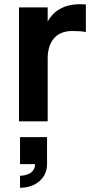

<svg xmlns="http://www.w3.org/2000/svg" viewBox="-20 -575 452 910"><path d="M387 -554C378 -554.5 369 -555 360 -555C281 -555 233 -521.5 206 -473.5V-540H70V0H206V-297.5C206 -376.5 244.5 -428 322 -428C348 -428 369.5 -427 387 -423ZM75 315C150 315 203 268.5 203 203V75H75V203H146C146 249 98 258 75 258Z"/></svg>

Font: Vela Sans ExtBd
Style: Regular
Weight: 800
Designer: Principal design: Mikhail Sharanda - project Manrope.
Design modification: Ravid Balaliev
Foundry: Mikhail Sharanda
Version: Version 1.001